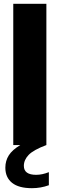

<svg xmlns="http://www.w3.org/2000/svg" viewBox="-20 -760 312 1006"><path d="M236 142V210.5Q193.5 226 147.5 226Q78 226 43 197.8Q8 169.5 8 118.5Q8 82.5 26.2 53.8Q44.5 25 86.5 0H49.5V-740H223V0Q155 25.5 130 51.8Q105 78 105 109Q105 156 169.5 156Q201 156 236 142Z"/></svg>

Font: Encode Sans Condensed ExtraBold
Style: Regular
Weight: 800
Width: 3
Designer: Multiple Designers
Foundry: Impallari Type
Version: Version 2.000